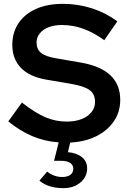

<svg xmlns="http://www.w3.org/2000/svg" viewBox="-20 -731 682 998"><path d="M310 247Q270 247 238.5 237Q207 227 185 208L225 161Q261 189 303 189Q331 189 346 177.5Q361 166 361 146Q361 127 345 116Q329 105 299 105H261L285 9Q212 4 147.5 -23.5Q83 -51 23 -100L94 -198Q163 -144 216 -121.5Q269 -99 327 -99Q371 -99 404 -112Q437 -125 455.5 -148Q474 -171 474 -201Q474 -241 447.5 -261.5Q421 -282 356 -294L221 -317Q133 -332 88.5 -378.5Q44 -425 44 -498Q44 -562 76 -610Q108 -658 167 -684.5Q226 -711 307 -711Q386 -711 458.5 -687.5Q531 -664 590 -620L522 -522Q469 -561 414.5 -581Q360 -601 302 -601Q262 -601 232.5 -589.5Q203 -578 186.5 -557Q170 -536 170 -510Q170 -475 193.5 -456Q217 -437 271 -428L399 -406Q503 -388 554 -339.5Q605 -291 605 -212Q605 -150 572.5 -101.5Q540 -53 481.5 -23.5Q423 6 345 10L333 60Q379 64 406 86Q433 108 433 144Q433 188 398 217.5Q363 247 310 247Z"/></svg>

Font: Red Hat Text SemiBold
Style: Regular
Weight: 600
Designer: Pentagram, MCKL
Foundry: MCKL
Version: Version 1.030